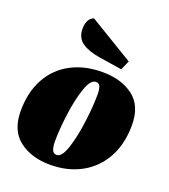

<svg xmlns="http://www.w3.org/2000/svg" viewBox="-144 -882 883 1005"><g transform="rotate(20 297.0 -379.5)"><path d="M584 -321Q584 -218 542.5 -141Q501 -64 425.5 -22Q350 20 251 20Q147 20 79 -32Q11 -84 11 -193Q11 -297 52.5 -373Q94 -449 169.5 -489.5Q245 -530 345 -530Q450 -530 517 -479.5Q584 -429 584 -321ZM234 -104Q234 -74 241 -57Q248 -40 266 -40Q295 -40 316 -104Q337 -168 348.5 -256.5Q360 -345 360 -410Q360 -439 353.5 -454.5Q347 -470 330 -470Q300 -470 278.5 -407Q257 -344 245.5 -257Q234 -170 234 -104ZM168 -709Q168 -735 177.5 -753.5Q187 -772 206 -779L454 -629L431 -577L303 -597Q240 -607 204 -632Q168 -657 168 -709Z"/></g></svg>

Font: Sansita Black Italic
Style: Regular
Weight: 900
Italic angle: -11°
Designer: Pablo Cosgaya
Foundry: Omnibus-Type
Version: Version 1.006